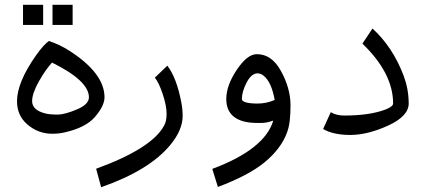

<svg xmlns="http://www.w3.org/2000/svg" viewBox="-20 -548 1770 801"><path d="M160 -444V-528H76V-444ZM283 -444V-528H199V-444ZM184 -377C171 -368 153 -349 131 -318C77 -242 51 -177 51 -126C51 -86 65 -54 94 -29C123 -4 157 10 198 10C217 10 235 8 251 4C308 -9 350 -30 376 -60C402 -90 416 -118 416 -142C416 -208 368 -273 270 -336C242 -354 214 -367 184 -377ZM197 -287C300 -236 351 -188 351 -142C351 -123 335 -106 302 -92C269 -78 242 -70 219 -70C196 -70 179 -72 168 -75C133 -84 114 -101 114 -126C114 -148 124 -176 142 -208C160 -240 178 -266 197 -287Z M381 156 402 233C537 186 634 126 691 56C725 15 742 -26 742 -64C742 -84 740 -103 736 -123C723 -191 703 -242 678 -274L626 -224C637 -211 648 -188 659 -155C670 -122 675 -95 675 -74C675 -53 672 -36 664 -23C630 40 535 100 381 156Z M1120 -45C1097 34 1012 102 867 156L866 158L889 232C974 200 1039 166 1084 129C1129 92 1162 49 1178 3C1188 -23 1192 -61 1192 -109C1192 -157 1178 -205 1152 -252C1126 -299 1093 -322 1052 -322C1024 -322 997 -300 968 -257C939 -214 924 -173 924 -135C924 -75 960 -42 1030 -36C1039 -35 1053 -35 1069 -35C1085 -35 1101 -38 1120 -45ZM989 -135C989 -155 996 -179 1009 -204C1022 -229 1038 -242 1054 -242C1063 -242 1072 -239 1080 -232C1102 -214 1117 -181 1126 -131C1103 -121 1079 -116 1055 -116C1011 -116 989 -123 989 -135Z M1620 -116C1620 -108 1609 -99 1588 -91C1546 -75 1489 -66 1417 -66C1395 -66 1376 -70 1360 -80L1328 -10C1354 6 1393 15 1441 15C1489 15 1542 2 1599 -24C1656 -50 1685 -81 1685 -116C1685 -159 1677 -197 1664 -232C1634 -311 1591 -377 1534 -429L1492 -366C1577 -284 1620 -201 1620 -116Z"/></svg>

Font: Iranian Sans 
Style: Regular
Weight: 400
Designer: Hooman Mehr, Hadi Navid in Neviseh Pardaz Co. Ltd. (http://nevisa.com)
Foundry: http://font-store.ir
Version: 5.0.0 build 1/7/1393